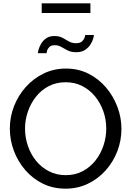

<svg xmlns="http://www.w3.org/2000/svg" viewBox="-20 -1126 788 1151"><path d="M373 5Q298 5 237 -25Q176 -55 131.5 -106.5Q87 -158 63 -222.5Q39 -287 39 -355Q39 -426 64.5 -490.5Q90 -555 135.5 -605.5Q181 -656 242 -685.5Q303 -715 375 -715Q450 -715 511 -684Q572 -653 616 -601Q660 -549 684 -485Q708 -421 708 -354Q708 -283 683 -218.5Q658 -154 612.5 -103.5Q567 -53 506 -24Q445 5 373 5ZM130 -355Q130 -301 147.5 -250.5Q165 -200 197 -161Q229 -122 274 -99Q319 -76 374 -76Q431 -76 476 -100Q521 -124 552.5 -164Q584 -204 600.5 -254Q617 -304 617 -355Q617 -409 599.5 -459Q582 -509 549.5 -548.5Q517 -588 472.5 -610.5Q428 -633 374 -633Q317 -633 272 -609.5Q227 -586 195.5 -546Q164 -506 147 -456.5Q130 -407 130 -355ZM437 -813Q407 -813 386 -823.5Q365 -834 347.5 -844.5Q330 -855 308 -855Q286 -855 275.5 -844Q265 -833 262 -821Q259 -809 259 -807H207Q207 -813 211.5 -829.5Q216 -846 227 -864.5Q238 -883 257 -896.5Q276 -910 306 -910Q335 -910 354.5 -899.5Q374 -889 392.5 -878Q411 -867 435 -867Q461 -867 472.5 -878.5Q484 -890 487.5 -902Q491 -914 491 -916H543Q543 -910 538.5 -894Q534 -878 522 -859Q510 -840 489.5 -826.5Q469 -813 437 -813ZM230 -1048V-1106H522V-1048Z"/></svg>

Font: Raleway Thin Medium
Style: Regular
Weight: 500
Version: Version 4.026